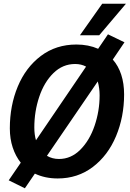

<svg xmlns="http://www.w3.org/2000/svg" viewBox="-20 -950 699 1035"><path d="M168 -14 114 65 27 22 92 -73Q64 -108 48.5 -155Q33 -202 33 -258Q33 -381 76 -484Q119 -587 200.5 -648.5Q282 -710 392 -710Q457 -710 509 -687L562 -765L651 -722L588 -629Q618 -595 633.5 -547.5Q649 -500 649 -441Q649 -320 605.5 -216Q562 -112 480.5 -50Q399 12 291 12Q223 12 168 -14ZM174 -194 444 -591Q418 -605 385 -605Q318 -605 268 -556Q218 -507 191.5 -428Q165 -349 165 -263Q165 -224 174 -194ZM298 -93Q363 -93 413 -143Q463 -193 490 -272.5Q517 -352 517 -436Q517 -474 507 -511L233 -110Q262 -93 298 -93ZM531 -930H659L515 -760H411Z"/></svg>

Font: Azeret Mono Medium
Style: Italic
Weight: 500
Italic angle: -12°
Designer: Martin Vácha
Foundry: Displaay
Version: Version 1.000; Glyphs 3.0.3, build 3074